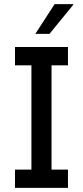

<svg xmlns="http://www.w3.org/2000/svg" viewBox="-20 -915 404 935"><path d="M246 -895H336L337 -892L221 -750H152ZM311 -686V-597H231V-89H311V0H53V-89H133V-597H53V-686Z"/></svg>

Font: Chivo
Style: Regular
Weight: 400
Designer: Hector Gatti
Foundry: Omnibus-Type
Version: Version 1.007;PS 001.007;hotconv 1.0.88;makeotf.lib2.5.64775